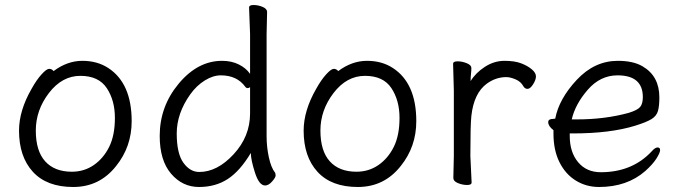

<svg xmlns="http://www.w3.org/2000/svg" viewBox="-20 -729 2712 767"><path d="M267 -43Q316 -43 354.5 -69.5Q393 -96 416 -142Q439 -188 439 -258Q439 -328 406.5 -377Q374 -426 301 -426Q228 -426 175.5 -357.5Q123 -289 123 -207.5Q123 -126 160.5 -84.5Q198 -43 267 -43ZM194 -445Q249 -486 309 -486Q369 -486 413 -457Q506 -396 506 -245Q506 -143 444 -66Q378 18 272.5 18Q167 18 111.5 -42.5Q56 -103 56 -207Q56 -287 106 -374Q126 -410 146 -432Q166 -454 176.5 -454Q187 -454 194 -445Z M979 -381Q975 -377 969.5 -377Q964 -377 960 -382Q927 -428 862 -428Q831 -428 798 -407.5Q765 -387 740 -352Q686 -276 686 -196Q686 -116 712.5 -79Q739 -42 776 -42Q848 -42 913.5 -113Q979 -184 979 -276ZM1047 -681 1045 -592V-185Q1045 -142 1054 -100.5Q1063 -59 1079 -39Q1081 -35 1081 -27.5Q1081 -20 1067 -4Q1053 12 1039 12Q1015 12 998.5 -39.5Q982 -91 982 -118Q939 -46 890 -14Q841 18 775 18Q709 18 663.5 -35Q618 -88 618 -186Q618 -304 694 -395Q770 -486 867 -486Q905 -486 934 -471.5Q963 -457 979 -434V-593L975 -699Q975 -709 993 -709Q1011 -709 1029 -701.5Q1047 -694 1047 -681Z M1404 -43Q1453 -43 1491.5 -69.5Q1530 -96 1553 -142Q1576 -188 1576 -258Q1576 -328 1543.5 -377Q1511 -426 1438 -426Q1365 -426 1312.5 -357.5Q1260 -289 1260 -207.5Q1260 -126 1297.5 -84.5Q1335 -43 1404 -43ZM1331 -445Q1386 -486 1446 -486Q1506 -486 1550 -457Q1643 -396 1643 -245Q1643 -143 1581 -66Q1515 18 1409.5 18Q1304 18 1248.5 -42.5Q1193 -103 1193 -207Q1193 -287 1243 -374Q1263 -410 1283 -432Q1303 -454 1313.5 -454Q1324 -454 1331 -445Z M1791 -18 1793 -106V-367L1790 -474Q1790 -484 1808 -484Q1826 -484 1844.5 -476.5Q1863 -469 1863 -457.5Q1863 -446 1861.5 -434Q1860 -422 1860 -405Q1880 -438 1917 -462Q1954 -486 1995 -486Q2036 -486 2062 -476Q2088 -466 2104.5 -452Q2121 -438 2121 -424Q2121 -410 2109.5 -392Q2098 -374 2087.5 -374Q2077 -374 2071 -384Q2061 -403 2039.5 -412Q2018 -421 2003 -421Q1961 -421 1925 -395Q1873 -357 1863 -266Q1859 -230 1859 -106L1864 0Q1864 10 1846 10Q1828 10 1809.5 2.5Q1791 -5 1791 -18Z M2284 -252Q2396 -252 2491 -278Q2527 -289 2537.5 -302Q2548 -315 2548 -341Q2548 -428 2447 -428Q2378 -428 2328 -370.5Q2278 -313 2264 -252ZM2189 -254 2198 -255Q2213 -334 2284 -410Q2355 -486 2448 -486Q2510 -486 2547 -464Q2614 -425 2614 -340Q2614 -306 2608.5 -286Q2603 -266 2583 -253.5Q2563 -241 2518 -227Q2418 -196 2269 -196H2256V-186Q2256 -121 2289.5 -81Q2323 -41 2380 -41Q2506 -41 2584 -125Q2597 -140 2607 -140Q2617 -140 2617 -129.5Q2617 -119 2602.5 -96Q2588 -73 2558 -46Q2485 18 2373 18Q2322 18 2280.5 -7.5Q2239 -33 2215 -81Q2191 -129 2191 -195V-209Q2170 -225 2170 -241Q2170 -254 2189 -254Z"/></svg>

Font: LXGW WenKai
Style: Regular
Weight: 400
Designer: LXGW / Fontworks Inc.
Foundry: LXGW / Fontworks Inc.
Version: Version 1.520; June 14, 2025